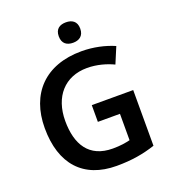

<svg xmlns="http://www.w3.org/2000/svg" viewBox="-163 -1045 1053 1176"><g transform="rotate(-20 363.0 -456.5)"><path d="M402 -923C363 -923 332 -906 332 -857C332 -808 363 -790 402 -790C440 -790 472 -808 472 -857C472 -906 440 -923 402 -923ZM378 -392V-283H522V-111C492 -104 460 -98 409 -98C254 -98 192 -204 192 -356C192 -514 282 -616 428 -616C492 -616 553 -598 599 -576L643 -681C583 -707 509 -724 431 -724C193 -724 59 -581 59 -358C59 -123 179 10 395 10C496 10 572 -4 648 -29V-392Z"/></g></svg>

Font: Noto Sans Bengali SemiBold
Style: Regular
Weight: 600
Designer: Jelle Bosma - Monotype Design Team
Foundry: Monotype Imaging Inc.
Version: Version 2.003